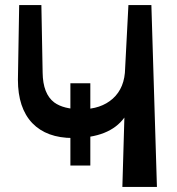

<svg xmlns="http://www.w3.org/2000/svg" viewBox="-20 -741 703 761"><path d="M51 -425 56 -721H144L149 -453Q150 -369 195 -335Q232 -308 302 -308Q380 -308 427 -350Q475 -393 476 -471L489 -721H580L602 0H465L473 -275Q414 -194 269 -194Q165 -194 108 -253Q51 -313 51 -425ZM259 -411H338V-85H259Z"/></svg>

Font: OpenDyslexic
Style: Regular
Weight: 400
Designer: Abbie Gonzalez
Version: Version 0.920;hotconv 1.0.109;makeotfexe 2.5.65596